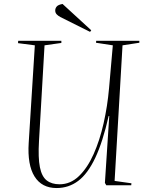

<svg xmlns="http://www.w3.org/2000/svg" viewBox="-20 -936 746 970"><path d="M559 -22 644 -10 643 0H517L510 -12L532 -350H529Q499 -218 461 -138Q423 -58 375 -22Q327 14 266 14Q191 14 154.5 -44.5Q118 -103 125 -214L156 -707L71 -718L72 -730H290V-719L205 -707L177 -223Q172 -139 181.5 -91.5Q191 -44 216 -24.5Q241 -5 281 -5Q336 -5 379 -46.5Q422 -88 453 -157.5Q484 -227 503.5 -313.5Q523 -400 531 -491L550 -707L465 -720L466 -730H684V-720L599 -707ZM441 -783 435 -775 285 -850Q275 -855 267 -863Q259 -871 259 -883Q259 -894 266.5 -903Q274 -912 296 -916Z"/></svg>

Font: Literata 72pt ExtraLight
Style: Italic
Weight: 200
Italic angle: -2°
Designer: Latin by Veronika Burian and Jose Scaglione. Greek by Irene Vlachou. Cyrillic by Vera Evstafieva
Foundry: TypeTogether
Version: Version 3.002